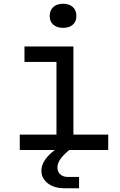

<svg xmlns="http://www.w3.org/2000/svg" viewBox="-20 -797 640 1020"><path d="M315 -649Q282 -649 263 -666Q244 -683 244 -712Q244 -742 263 -759.5Q282 -777 315 -777Q348 -777 367 -759.5Q386 -742 386 -712Q386 -683 367 -666Q348 -649 315 -649ZM85 0V-82H280V-468H110V-550H370V-82H555V0H348Q315 27 300 49.5Q285 72 285 93Q285 115 300 129Q315 143 340 143H400V203H322Q267 203 233.5 176.5Q200 150 200 110Q200 84 216 57Q232 30 271 0Z"/></svg>

Font: Liga JetBrainsMono Nerd Font
Style: Regular
Weight: 400
Designer: Philipp Nurullin, Konstantin Bulenkov
Foundry: JetBrains
Version: Version 2.225; ttfautohint (v1.8.3)